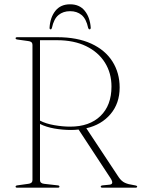

<svg xmlns="http://www.w3.org/2000/svg" viewBox="-20 -873 658 893"><path d="M536.5 -466Q536.5 -392.5 494.2 -342.5Q452 -292.5 381.5 -276.5L532 -49Q545 -30 561 -22.8Q577 -15.5 599.5 -12.5Q611.5 -10.5 614.8 -9Q618 -7.5 618 -5Q618 0 609 0H457.5Q448.5 0 448.5 -5Q448.5 -10 458 -11L489 -14Q512 -16 494.5 -43.5L345.5 -270.5Q328.5 -268.5 310.5 -268.5Q272 -268.5 233.2 -275.2Q194.5 -282 166 -296.5V-35.5Q166 -20 185.5 -18L247.5 -11Q256.5 -10.5 256.5 -5Q256.5 0 248.5 0H60.5Q52.5 0 52.5 -5Q52.5 -10 61.5 -11L111.5 -18Q131 -20 131 -35.5V-664.5Q131 -680 111.5 -682L61.5 -689Q52.5 -690 52.5 -695Q52.5 -700 60.5 -700H245.5Q339.5 -700 404.5 -670Q469.5 -640 503 -587Q536.5 -534 536.5 -466ZM166 -686V-312Q193.5 -297.5 232.5 -290.8Q271.5 -284 306.5 -284Q396 -284 447.2 -333.5Q498.5 -383 498.5 -470.5Q498.5 -533 468 -581.8Q437.5 -630.5 380.8 -658.2Q324 -686 245.5 -686ZM306 -821Q274 -821 252.2 -803.2Q230.5 -785.5 221.5 -743.5Q220 -736.5 215.5 -736.5Q210 -736.5 210.5 -744.5Q213.5 -792.5 237.8 -822.8Q262 -853 306 -853Q350 -853 374.2 -822.8Q398.5 -792.5 402 -744.5Q402 -736.5 396.5 -736.5Q392 -736.5 390 -743.5Q381 -785.5 359.5 -803.2Q338 -821 306 -821Z"/></svg>

Font: Fraunces 72pt S000 Thin
Style: Regular
Weight: 100
Version: Version 1.000; ttfautohint (v1.8.3)